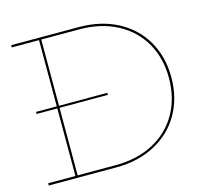

<svg xmlns="http://www.w3.org/2000/svg" viewBox="-107 -873 1059 994"><g transform="rotate(-15 422.0 -376.0)"><path d="M793 -378Q793 -267 744 -181.5Q695 -96 605 -48Q515 0 396 0H35V-12H181V-374H70V-385H181V-740H35V-752H396Q515 -752 605 -704.5Q695 -657 744 -572Q793 -487 793 -378ZM780 -378Q780 -484 733 -566Q686 -648 599 -694Q512 -740 396 -740H193V-385H452V-374H193V-12H396Q512 -12 599 -58Q686 -104 733 -187Q780 -270 780 -378Z"/></g></svg>

Font: Hepta Slab Thin
Style: Regular
Weight: 250
Designer: Michael LaGattuta
Foundry: Michael LaGattuta
Version: Version 1.100; ttfautohint (v1.8) -l 8 -r 50 -G 200 -x 14 -D